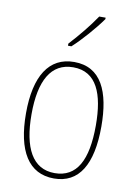

<svg xmlns="http://www.w3.org/2000/svg" viewBox="-87 -821 629 888"><g transform="rotate(10 227.5 -377.0)"><path d="M336 -757V-764H306C273 -715 232 -665 187 -616V-606H203C246 -645 302 -709 336 -757ZM404 -264C404 -428 356 -537 229 -537C111 -537 50 -440 50 -265C50 -88 110 10 229 10C347 10 404 -87 404 -264ZM76 -265C76 -423 125 -512 229 -512C339 -512 378 -413 378 -265C378 -102 332 -15 228 -15C124 -15 76 -107 76 -265Z"/></g></svg>

Font: Noto Sans Thai Looped Condensed Thin
Style: Regular
Weight: 100
Width: 3
Designer: Sasikarn Vongin, Ben Mitchell
Foundry: The Fontpad Ltd
Version: Version 1.001